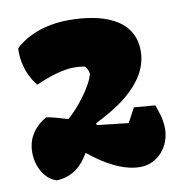

<svg xmlns="http://www.w3.org/2000/svg" viewBox="-70 -644 678 719"><g transform="rotate(-10 269.0 -285.0)"><path d="M91.3 4.9C151.4 0.5 186.5 -30.8 213.9 -78.1C268.6 -32.7 339.4 9.8 406.7 9.8C472.7 9.8 522.5 -47.4 522.5 -116.2C522.5 -149.9 511.7 -181.6 501.5 -208L421.4 -214.4L392.1 -159.7L272.5 -173.3V-180.7C325.7 -208 483.4 -284.2 483.4 -418.5C483.4 -542.5 358.9 -578.6 237.3 -578.6C100.1 -578.6 35.6 -509.8 33.2 -507.3C32.7 -502.9 32.7 -498.5 32.7 -494.1C32.7 -439.9 54.7 -390.6 80.1 -360.8C131.3 -383.8 184.6 -400.4 226.1 -400.4C240.2 -400.4 252.9 -399.4 267.1 -396.5C277.8 -387.2 279.8 -374.5 281.2 -366.2C268.1 -317.4 209.5 -244.6 172.4 -213.9C148.4 -220.7 105 -234.4 90.8 -234.4C37.6 -203.6 17.1 -159.2 17.1 -114.7C17.1 -58.1 46.9 -6.8 91.3 4.9Z"/></g></svg>

Font: Kavoon
Style: Regular
Weight: 400
Designer: Viktoriya Grabowska
Foundry: Viktoriya Grabowska
Version: Version 1.002